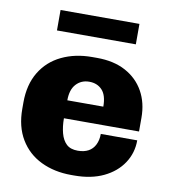

<svg xmlns="http://www.w3.org/2000/svg" viewBox="-80 -771 756 851"><g transform="rotate(10 297.5 -346.0)"><path d="M297 10Q221 10 161 -19Q101 -48 67 -104.5Q33 -161 33 -241V-270Q33 -350 67 -406.5Q101 -463 161.5 -492Q222 -521 298 -521H320Q396 -521 449.5 -492Q503 -463 531.5 -412Q560 -361 560 -294V-232H222Q222 -195 230 -165Q238 -135 256 -118Q274 -101 307 -101Q335 -101 354.5 -111.5Q374 -122 384.5 -143Q395 -164 395 -192H559Q559 -135 528.5 -89Q498 -43 442.5 -16.5Q387 10 311 10ZM223 -313H385Q385 -364 363 -387.5Q341 -411 305 -411Q269 -411 246 -386Q223 -361 223 -313ZM124 -610V-702H479V-610Z"/></g></svg>

Font: Chivo Medium ExtraBold
Style: Regular
Weight: 800
Version: Version 2.002